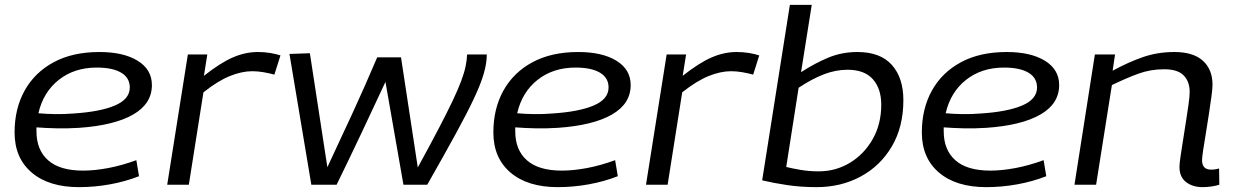

<svg xmlns="http://www.w3.org/2000/svg" viewBox="-20 -760 5076 790"><path d="M552 -35Q496 -13 432.5 -1.5Q369 10 305 10Q181 10 110.5 -50Q40 -110 40 -215Q40 -313 81.5 -387.5Q123 -462 201 -504Q279 -546 389 -546Q488 -546 546.5 -510Q605 -474 605 -410Q605 -333 527.5 -288.5Q450 -244 305 -234Q258 -231 213 -232Q168 -233 130 -236Q130 -228 130 -220Q130 -143 178 -100.5Q226 -58 322 -58Q369 -58 425 -68.5Q481 -79 541 -101ZM378 -482Q286 -482 222 -431.5Q158 -381 138 -294Q171 -291 208 -290.5Q245 -290 282 -293Q392 -300 453 -326Q514 -352 514 -400Q514 -440 478.5 -461Q443 -482 378 -482Z M833 -536 819 -448Q886 -501 937.5 -523.5Q989 -546 1041 -546Q1068 -546 1092 -542Q1116 -538 1134 -532L1109 -453Q1087 -459 1063.5 -463Q1040 -467 1018 -467Q975 -467 925.5 -447Q876 -427 817 -380L757 0H668L753 -536Z M1738 0H1640L1566 -423Q1519 -322 1467.5 -213Q1416 -104 1365 0H1261L1171 -538L1255 -541L1327 -72Q1380 -185 1430.5 -294.5Q1481 -404 1532 -524H1630L1699 -71Q1750 -164 1785 -231Q1820 -298 1842.5 -345.5Q1865 -393 1877.5 -426.5Q1890 -460 1895.5 -486Q1901 -512 1902 -536H1983Q1983 -500 1970.5 -457Q1958 -414 1930 -354.5Q1902 -295 1855 -209Q1808 -123 1738 0Z M2522 -35Q2466 -13 2402.5 -1.5Q2339 10 2275 10Q2151 10 2080.5 -50Q2010 -110 2010 -215Q2010 -313 2051.5 -387.5Q2093 -462 2171 -504Q2249 -546 2359 -546Q2458 -546 2516.5 -510Q2575 -474 2575 -410Q2575 -333 2497.5 -288.5Q2420 -244 2275 -234Q2228 -231 2183 -232Q2138 -233 2100 -236Q2100 -228 2100 -220Q2100 -143 2148 -100.5Q2196 -58 2292 -58Q2339 -58 2395 -68.5Q2451 -79 2511 -101ZM2348 -482Q2256 -482 2192 -431.5Q2128 -381 2108 -294Q2141 -291 2178 -290.5Q2215 -290 2252 -293Q2362 -300 2423 -326Q2484 -352 2484 -400Q2484 -440 2448.5 -461Q2413 -482 2348 -482Z M2803 -536 2789 -448Q2856 -501 2907.5 -523.5Q2959 -546 3011 -546Q3038 -546 3062 -542Q3086 -538 3104 -532L3079 -453Q3057 -459 3033.5 -463Q3010 -467 2988 -467Q2945 -467 2895.5 -447Q2846 -427 2787 -380L2727 0H2638L2723 -536Z M3320 -740 3276 -463Q3333 -500 3388.5 -523Q3444 -546 3508 -546Q3602 -546 3649.5 -493Q3697 -440 3697 -348Q3697 -238 3649.5 -157.5Q3602 -77 3521 -33.5Q3440 10 3340 10Q3275 10 3218.5 1.5Q3162 -7 3116 -18L3230 -740ZM3467 -473Q3419 -473 3370.5 -454.5Q3322 -436 3266 -399L3215 -73Q3239 -67 3274 -61Q3309 -55 3349 -55Q3419 -55 3477.5 -90.5Q3536 -126 3571 -188Q3606 -250 3606 -329Q3606 -395 3571.5 -434Q3537 -473 3467 -473Z M4285 -35Q4229 -13 4165.5 -1.5Q4102 10 4038 10Q3914 10 3843.5 -50Q3773 -110 3773 -215Q3773 -313 3814.5 -387.5Q3856 -462 3934 -504Q4012 -546 4122 -546Q4221 -546 4279.5 -510Q4338 -474 4338 -410Q4338 -333 4260.5 -288.5Q4183 -244 4038 -234Q3991 -231 3946 -232Q3901 -233 3863 -236Q3863 -228 3863 -220Q3863 -143 3911 -100.5Q3959 -58 4055 -58Q4102 -58 4158 -68.5Q4214 -79 4274 -101ZM4111 -482Q4019 -482 3955 -431.5Q3891 -381 3871 -294Q3904 -291 3941 -290.5Q3978 -290 4015 -293Q4125 -300 4186 -326Q4247 -352 4247 -400Q4247 -440 4211.5 -461Q4176 -482 4111 -482Z M4485 -536H4568L4558 -469Q4622 -504 4682.5 -525Q4743 -546 4812 -546Q4890 -546 4929.5 -510Q4969 -474 4969 -411Q4969 -395 4964.5 -362.5Q4960 -330 4954 -290Q4948 -250 4941.5 -211Q4935 -172 4930.5 -142.5Q4926 -113 4926 -101Q4926 -62 4963 -62Q4981 -62 4996 -67L4997 0Q4982 5 4963 7.5Q4944 10 4928 10Q4887 10 4860 -11Q4833 -32 4833 -73Q4833 -87 4837.5 -117Q4842 -147 4848 -185Q4854 -223 4860 -261.5Q4866 -300 4870.5 -332Q4875 -364 4875 -382Q4875 -424 4850.5 -449.5Q4826 -475 4770 -475Q4713 -475 4663 -456.5Q4613 -438 4555 -410L4490 0H4401Z"/></svg>

Font: Georama Extended
Style: Italic
Weight: 400
Width: 7
Italic angle: -9°
Designer: Jean-Baptiste Levee
Foundry: Production Type
Version: Version 1.000